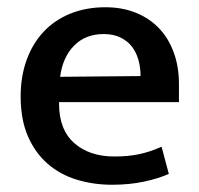

<svg xmlns="http://www.w3.org/2000/svg" viewBox="-20 -500 549 530"><path d="M474 -218H143V-214Q143 -142 185 -105Q227 -68 296 -68Q334 -68 364.5 -74.5Q395 -81 426 -95L446 -20Q417 -7 377 1.5Q337 10 289 10Q238 10 192 -4Q146 -18 111.5 -48Q77 -78 57 -124Q37 -170 37 -234Q37 -289 53.5 -334.5Q70 -380 100.5 -412.5Q131 -445 174.5 -462.5Q218 -480 271 -480Q317 -480 354.5 -465Q392 -450 418.5 -422.5Q445 -395 459.5 -355.5Q474 -316 474 -268ZM368 -290Q368 -314 362 -335Q356 -356 344 -371.5Q332 -387 312.5 -396.5Q293 -406 266 -406Q216 -406 184.5 -374Q153 -342 146 -288Z"/></svg>

Font: Mukta Malar Medium
Style: Regular
Weight: 500
Designer: Aadarsh Rajan, Girish Dalvi, Yashodeep Gholap
Foundry: Ek Type
Version: Version 2.538;PS 1.000;hotconv 16.6.51;makeotf.lib2.5.65220;